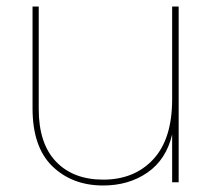

<svg xmlns="http://www.w3.org/2000/svg" viewBox="-20 -560 654 590"><path d="M529 -540V0H509V-147Q491 -70 433.5 -30Q376 10 297 10Q202 10 141 -49Q80 -108 80 -227V-540H99V-225Q99 -119 152 -63.5Q205 -8 297 -8Q393 -8 451 -70.5Q509 -133 509 -255V-540Z"/></svg>

Font: Fz Poppins Thin
Style: Regular
Weight: 100
Designer: Ninad Kale (Devanagari), Jonny Pinhorn (Latin)
Foundry: Indian Type Foundry
Version: Vit hóa bi Vntype.Com & FontZin.Com